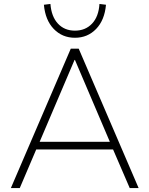

<svg xmlns="http://www.w3.org/2000/svg" viewBox="-20 -951 756 971"><path d="M35 0 338 -705H378L681 0H636L548 -204L575 -195H139L167 -204L80 0ZM357 -648 178 -228 156 -234H558L538 -228L359 -648ZM359 -760Q295 -760 252 -804.5Q209 -849 202 -927L235 -931Q240 -867 273 -831.5Q306 -796 359 -796Q412 -796 445.5 -831.5Q479 -867 483 -931L516 -927Q509 -849 466 -804.5Q423 -760 359 -760Z"/></svg>

Font: Nunito Sans 12pt ExtraLight 12pt ExtraLight
Style: Regular
Weight: 250
Version: Version 3.101;gftools[0.9.27]